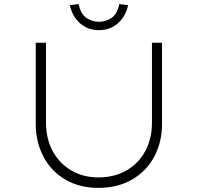

<svg xmlns="http://www.w3.org/2000/svg" viewBox="-20 -908 963 935"><path d="M459 7Q368 7 299 -33Q230 -73 192 -144.5Q154 -216 154 -306V-700H204V-311Q204 -232 237 -171.5Q270 -111 328 -77.5Q386 -44 459 -44Q536 -44 595 -77.5Q654 -111 687 -171.5Q720 -232 720 -311V-700H769V-305Q769 -215 730.5 -144Q692 -73 622 -33Q552 7 459 7ZM462 -761Q426 -761 397 -776Q368 -791 348 -818.5Q328 -846 320 -883L363 -888Q373 -840 400.5 -821Q428 -802 462 -802Q496 -802 523.5 -821Q551 -840 561 -888L604 -883Q596 -846 576 -818.5Q556 -791 527 -776Q498 -761 462 -761Z"/></svg>

Font: Lexend Giga ExtraLight
Style: Regular
Weight: 250
Version: Version 1.007